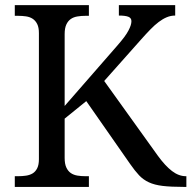

<svg xmlns="http://www.w3.org/2000/svg" viewBox="-20 -734 752 754"><path d="M440.9 -555.2Q457 -573.7 467.8 -588.1Q478.5 -602.5 484.6 -614.3Q490.7 -626 493.4 -634.8Q496.1 -643.6 496.1 -650.9Q496.1 -663.6 483.9 -668.2Q471.7 -672.9 446.8 -672.9V-713.9H668V-672.9Q650.9 -672.9 635 -666.3Q619.1 -659.7 603.3 -647.7Q587.4 -635.7 570.6 -618.4Q553.7 -601.1 534.2 -579.1L389.2 -416L600.1 -122.1Q628.9 -82.5 655.5 -62.3Q682.1 -42 710 -42H711.9V0H701.2Q650.9 0 618.7 -3.9Q586.4 -7.8 564.5 -18.1Q542.5 -28.3 526.1 -45.7Q509.8 -63 491.2 -89.8L318.8 -336.9L233.9 -268.1V-113.8Q233.9 -90.3 240.5 -76.2Q247.1 -62 258.1 -54.4Q269 -46.9 284.2 -44.4Q299.3 -42 315.9 -42H329.1V0H38.1V-42H50.8Q67.4 -42 82.3 -44.2Q97.2 -46.4 108.4 -53.2Q119.6 -60.1 126.2 -73.5Q132.8 -86.9 132.8 -108.9V-604Q132.8 -626 126.2 -639.4Q119.6 -652.8 108.4 -660.2Q97.2 -667.5 82.3 -669.7Q67.4 -671.9 50.8 -671.9H38.1V-713.9H329.1V-671.9H315.9Q299.3 -671.9 284.2 -669.4Q269 -667 258.1 -659.4Q247.1 -651.9 240.5 -637.7Q233.9 -623.5 233.9 -600.1V-317.9Z"/></svg>

Font: Droid Serif
Style: Regular
Weight: 400
Designer: Monotype Design team
Foundry: Monotype Imaging Inc.
Version: Version 1.03